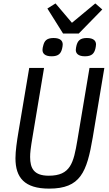

<svg xmlns="http://www.w3.org/2000/svg" viewBox="-20 -1098 640 1130"><path d="M152 -698.2 88.4 -320.3C79.5 -267.4 71 -209.2 71 -166.5C71 -52.6 124.3 12.1 269.2 12.1C453.5 12.1 491.1 -84.2 525.9 -289.4L594.1 -698.2H506.7L435.4 -272.7C413 -139.6 395.6 -63.9 267 -63.9C180 -63.9 157.3 -106.9 157.3 -174C157.3 -198.2 160.2 -225.9 171.9 -294.7L239.3 -698.2ZM230.1 -804C230.1 -784.1 243.6 -766.7 283.7 -766.7C325.3 -766.7 338.4 -784.1 345.2 -810.7C347.3 -818.5 349.1 -829.5 349.1 -836.6C349.1 -856.9 335.6 -874.3 295.5 -874.3C253.9 -874.3 241.1 -856.9 234.4 -829.5C231.9 -822.1 230.1 -811.1 230.1 -804ZM258.9 -1047.9 351.2 -900.6H443.5L582 -1042.3L540.8 -1077.8L403.4 -963.8L306.8 -1077.8ZM426.1 -804C426.1 -784.1 440 -766.7 479.8 -766.7C521.3 -766.7 534.1 -784.1 541.2 -810.7C543 -818.5 545.1 -829.5 545.1 -836.6C545.1 -856.9 531.6 -874.3 491.1 -874.3C450.3 -874.3 437.1 -856.9 430 -829.5C428.3 -822.1 426.1 -811.1 426.1 -804Z"/></svg>

Font: Margiela Mono Italic Text It
Style: Regular
Weight: 400
Designer: Mike Abbink, Paul van der Laan, Pieter van Rosmalen
Foundry: Bold Monday
Version: Version 2.003 2021